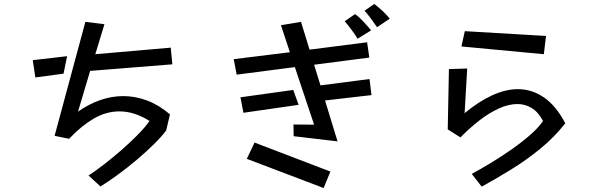

<svg xmlns="http://www.w3.org/2000/svg" viewBox="-20 -890 3040 967"><path d="M426 -6Q461 -29 504.5 -62.5Q548 -96 592 -134.5Q636 -173 673.5 -211Q711 -249 733 -281Q693 -306 655.5 -317.5Q618 -329 582 -329Q515 -329 453.5 -293.5Q392 -258 333 -196L328 -191L255 -206L410 -780L506 -768L460 -617L840 -650L848 -566L434 -533L373 -328Q486 -406 601 -406Q662 -406 721.5 -383.5Q781 -361 836 -314L817 -233Q795 -203 755.5 -164Q716 -125 668 -84.5Q620 -44 572 -9Q524 26 486 49ZM145 -587 318 -607 300 -519 158 -500Z M1879 -753Q1867 -771 1848 -796.5Q1829 -822 1816 -836L1865 -870Q1885 -855 1906 -835.5Q1927 -816 1943 -796ZM1781 -695Q1768 -717 1749 -742Q1730 -767 1716 -783L1768 -819Q1787 -806 1809.5 -782Q1832 -758 1849 -737ZM1458 -263 1562 -262 1465 -552 1172 -514 1157 -592 1440 -627 1395 -763 1496 -780 1539 -640 1829 -677 1840 -600 1562 -564 1594 -460 1841 -492 1851 -411 1617 -384 1680 -178 1459 -204ZM1191 -400 1457 -437 1484 -362 1206 -322ZM1262 -172 1644 -26 1610 57 1223 -90Z M2321 -733 2730 -709 2719 -617 2304 -656ZM2356 -14Q2400 -38 2453 -70Q2506 -102 2558 -138.5Q2610 -175 2651.5 -211.5Q2693 -248 2715 -281Q2690 -327 2657 -346.5Q2624 -366 2586 -366Q2541 -366 2491 -343Q2441 -320 2392 -281.5Q2343 -243 2299 -198L2234 -239H2235L2241 -542L2333 -545L2320 -320Q2391 -379 2459 -410Q2527 -441 2588 -441Q2659 -441 2720 -399Q2781 -357 2827 -269Q2772 -199 2702.5 -142Q2633 -85 2557 -38Q2481 9 2406 50Z"/></svg>

Font: Moralerspace Krypton JPDOC
Style: Regular
Weight: 400
Version: v0.0.6; ttfautohint (v1.8.4.7-5d5b-dirty) -l 6 -r 45 -G 200 